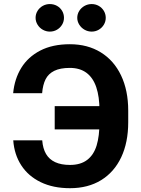

<svg xmlns="http://www.w3.org/2000/svg" viewBox="-20 -940 713 969"><path d="M560.2 -286.9H256.1V-404.4H560.2ZM333.2 -107.6Q386.9 -107.6 420.1 -133.1Q453.3 -158.5 467.7 -205.9Q482.1 -253.3 482.1 -323.9V-381.7Q482.1 -452.1 465.8 -500.1Q449.5 -548 416.2 -572.7Q382.9 -597.3 332.6 -597.3Q284.1 -597.3 254.1 -582.6Q224.1 -567.8 210.1 -540Q196.1 -512.2 192.6 -469.7H46.4Q53.2 -541.8 87.3 -597.3Q121.4 -652.8 183.2 -684.8Q245 -716.8 332.6 -716.8Q421.9 -716.8 488.4 -675.9Q554.9 -635.1 591 -559.3Q627.1 -483.6 627.1 -381.5V-323Q627.1 -221.3 591.8 -146.4Q556.4 -71.4 490.3 -30.8Q424.1 9.8 333.2 9.8Q248.3 9.8 185.6 -20.6Q122.9 -50.9 87.5 -105.4Q52.1 -159.8 46.9 -231.6H193.1Q196.4 -190.2 212.4 -162.9Q228.4 -135.6 258.5 -121.6Q288.6 -107.6 333.2 -107.6ZM159.6 -850Q159.6 -869 169.4 -885Q179.1 -901 195.7 -910.3Q212.3 -919.5 231.3 -919.5Q251.3 -919.5 267.5 -910.5Q283.8 -901.4 293.4 -885.4Q302.9 -869.4 302.9 -850Q302.9 -831.5 293.4 -815.5Q283.8 -799.5 267.5 -790Q251.3 -780.5 231.3 -780.5Q212.7 -780.5 195.9 -790Q179.1 -799.5 169.4 -815.7Q159.6 -831.9 159.6 -850ZM369.9 -850Q369.9 -869 379.9 -885Q390 -901 406.7 -910.3Q423.5 -919.5 442.6 -919.5Q462.1 -919.5 478.4 -910.3Q494.7 -901 504.2 -885Q513.7 -869 513.7 -850Q513.7 -831.5 504.2 -815.5Q494.7 -799.5 478.4 -790Q462.1 -780.5 442.6 -780.5Q423.5 -780.5 406.7 -790Q390 -799.5 379.9 -815.7Q369.9 -831.9 369.9 -850Z"/></svg>

Font: Pretendard Std Variable
Style: Regular
Weight: 400
Designer: Base glyphs from Inter by Rasmus Andersson; Hangeul glyphs from Noto Sans CJK(Source Han Sans) by Jang Soo-young and Kan
Foundry: Kil Hyung-jin
Version: Version 1.309;Glyphs 3.2 (3225)